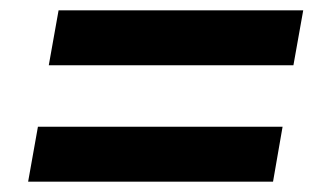

<svg xmlns="http://www.w3.org/2000/svg" viewBox="-20 -462 640 372"><path d="M93.5 -442H567.5L548.5 -335.5H74.5ZM53.5 -216.5H527.5L509 -110H34.5Z"/></svg>

Font: JuliaMono SemiBold
Style: Italic
Weight: 600
Italic angle: -9°
Monospace: yes
Designer: cormullion
Foundry: corm
Version: Version 0.056; ttfautohint (v1.8.4)